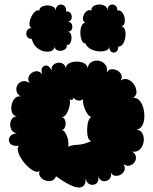

<svg xmlns="http://www.w3.org/2000/svg" viewBox="-20 -807 682 854"><path d="M229 -23Q224 -8 210.5 -3.5Q197 1 182.5 -4Q168 -9 159.5 -20.5Q151 -32 156 -47Q147 -39 132 -46Q117 -53 101.5 -68Q86 -83 74.5 -101.5Q63 -120 59.5 -136Q56 -152 65 -159Q38 -155 26.5 -167.5Q15 -180 22 -195.5Q29 -211 56 -215Q41 -215 33.5 -226Q26 -237 25.5 -251.5Q25 -266 32.5 -277.5Q40 -289 55 -289Q39 -292 33.5 -307Q28 -322 31.5 -339.5Q35 -357 45.5 -369Q56 -381 72 -378Q55 -389 53 -404Q51 -419 58.5 -430.5Q66 -442 80.5 -445.5Q95 -449 112 -438Q103 -451 107 -463.5Q111 -476 122 -483.5Q133 -491 146 -490Q159 -489 168 -476Q161 -497 169 -507.5Q177 -518 189.5 -515Q202 -512 210 -491Q207 -507 215 -516Q223 -525 235.5 -527.5Q248 -530 259 -524Q270 -518 273 -503Q273 -518 287.5 -525.5Q302 -533 321 -533Q340 -533 354.5 -525.5Q369 -518 369 -503Q373 -524 388.5 -532Q404 -540 421 -536.5Q438 -533 448.5 -519.5Q459 -506 455 -484Q462 -498 475.5 -499Q489 -500 501.5 -493.5Q514 -487 519.5 -475Q525 -463 517 -449Q533 -460 549 -453.5Q565 -447 575.5 -432Q586 -417 587 -399.5Q588 -382 572 -372Q589 -373 600.5 -360Q612 -347 617.5 -326.5Q623 -306 622 -284.5Q621 -263 612.5 -248Q604 -233 587 -231Q608 -227 615 -210.5Q622 -194 618.5 -174.5Q615 -155 601.5 -142Q588 -129 568 -133Q583 -123 584.5 -109.5Q586 -96 578 -85Q570 -74 557 -70.5Q544 -67 529 -77Q538 -63 534 -50.5Q530 -38 518.5 -31Q507 -24 493.5 -25Q480 -26 472 -40Q478 -21 466 -10Q454 1 438.5 -1.5Q423 -4 417 -24Q421 0 408 9.5Q395 19 379.5 13Q364 7 361 -16Q363 27 331 27Q299 27 229 -23ZM387 -180Q376 -181 371.5 -196Q367 -211 367.5 -231.5Q368 -252 373 -268Q378 -284 388 -287Q378 -287 368.5 -301Q359 -315 353.5 -333.5Q348 -352 349 -366Q340 -358 327 -360Q314 -362 307 -373Q306 -365 301 -363Q296 -361 290 -365Q293 -351 288.5 -332.5Q284 -314 275 -300Q266 -286 255 -286Q267 -283 270.5 -269Q274 -255 269 -241.5Q264 -228 251 -228Q262 -230 270.5 -216.5Q279 -203 282.5 -185Q286 -167 283 -154Q297 -162 325 -163Q353 -164 387 -180ZM360 -614Q349 -614 343.5 -628Q338 -642 337.5 -660Q337 -678 343 -692Q349 -706 360 -706Q347 -712 349 -727.5Q351 -743 362 -754.5Q373 -766 386 -760Q386 -774 397 -780.5Q408 -787 422 -787Q436 -787 447 -780.5Q458 -774 458 -760Q458 -778 469 -784Q480 -790 491 -784Q502 -778 502 -760Q513 -763 521.5 -754Q530 -745 533.5 -731Q537 -717 534 -705Q531 -693 520 -690Q532 -688 536 -673.5Q540 -659 537.5 -641.5Q535 -624 526.5 -611.5Q518 -599 506 -600Q506 -582 496 -576Q486 -570 476 -576Q466 -582 466 -600Q466 -588 452.5 -582.5Q439 -577 420 -578.5Q401 -580 384 -588.5Q367 -597 360 -614ZM121 -634Q105 -634 99.5 -646Q94 -658 99.5 -670Q105 -682 121 -682Q111 -686 111 -700Q111 -714 118 -729.5Q125 -745 135 -754.5Q145 -764 155 -760Q155 -771 166 -777Q177 -783 191 -783Q205 -783 216 -777Q227 -771 227 -760Q229 -779 241 -784.5Q253 -790 264.5 -782.5Q276 -775 274 -756Q289 -758 295 -747Q301 -736 298 -724Q295 -712 281 -710Q295 -710 299.5 -699Q304 -688 299.5 -677Q295 -666 281 -666Q294 -665 297 -650Q300 -635 295 -620.5Q290 -606 277 -607Q279 -592 266 -585.5Q253 -579 239 -582Q225 -585 223 -600Q223 -587 210 -581Q197 -575 179 -578Q161 -581 144.5 -594.5Q128 -608 121 -634Z"/></svg>

Font: Rubik Bubbles
Style: Regular
Weight: 400
Designer: Hubert and Fischer, NaN
Foundry: Hubert and Fischer, NaN
Version: Version 2.200